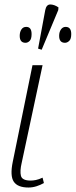

<svg xmlns="http://www.w3.org/2000/svg" viewBox="-20 -827 338 857"><path d="M107 10Q59 10 41.5 -16Q24 -42 37 -105L125 -536H170L77 -101Q68 -63 73.5 -42Q79 -21 117 -21Q127 -21 140 -23.5Q153 -26 170 -34L176 -10Q160 -1 142.5 4.5Q125 10 107 10ZM166 -605 150 -610 182 -782Q187 -807 204.5 -807Q222 -807 241 -794L240 -782ZM270 -636Q244 -636 244 -667Q244 -684 252 -695.5Q260 -707 273 -707Q298 -707 298 -675Q298 -653 289 -644.5Q280 -636 270 -636ZM94 -636Q68 -636 68 -667Q68 -684 75.5 -695.5Q83 -707 97 -707Q121 -707 121 -675Q121 -653 112.5 -644.5Q104 -636 94 -636Z"/></svg>

Font: Noto Serif ExtraCondensed ExtraLight
Style: Italic
Weight: 200
Width: 2
Italic angle: -12°
Designer: Monotype Design Team
Foundry: Monotype Imaging Inc.
Version: Version 2.014; ttfautohint (v1.8.4.7-5d5b)